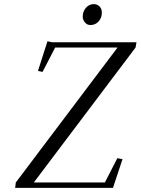

<svg xmlns="http://www.w3.org/2000/svg" viewBox="-20 -906 678 926"><path d="M53.2 0 56.2 -25.9 546.9 -676.8H246.1L185.1 -559.1L163.1 -564L209 -707L231 -702.1H638.2L633.8 -676.8L143.1 -25.9H485.8L545.9 -143.1L570.8 -138.2L524.9 0ZM378.9 -826.2Q378.9 -850.1 394.3 -868.2Q409.7 -886.2 432.1 -886.2Q448.2 -886.2 459.7 -875.2Q471.2 -864.3 471.2 -845.2Q471.2 -820.3 455.6 -802.7Q439.9 -785.2 416 -785.2Q400.4 -785.2 389.6 -797.9Q378.9 -810.5 378.9 -826.2Z"/></svg>

Font: Dehuti Alt
Style: Italic
Weight: 400
Version: Version 1.2